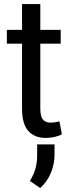

<svg xmlns="http://www.w3.org/2000/svg" viewBox="-20 -677 358 956"><path d="M180.7 -656.7V-528.3H282.2V-459.5H180.7V-136.2Q180.7 -97.2 193.8 -81.8Q207 -66.4 230 -66.4Q241.7 -66.4 253.7 -68.1Q265.6 -69.8 275.9 -72.8L288.1 -8.8Q275.4 -0.5 252.7 4.6Q230 9.8 207.5 9.8Q152.3 9.8 121.1 -24.7Q89.8 -59.1 89.8 -136.2V-459.5H14.2V-528.3H89.8V-656.7ZM251.5 94.7Q251.5 139.6 233.2 184.1Q214.8 228.5 180.2 259.3L128.9 224.1Q147.5 193.4 156.2 163.3Q165 133.3 165 96.2V42H251.5Z"/></svg>

Font: Roboto Web
Style: Regular
Weight: 400
Designer: Google
Version: Version 1.200310; 2013